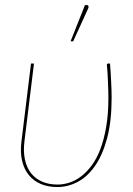

<svg xmlns="http://www.w3.org/2000/svg" viewBox="-20 -746 538 774"><path d="M61 0ZM117 -490 78.5 -176Q73.5 -135 80.5 -102.8Q87.5 -70.5 105 -48Q122.5 -25.5 149.8 -13.8Q177 -2 212 -2Q235.5 -2 259.8 -9.8Q284 -17.5 306.8 -34.8Q329.5 -52 349.8 -79.2Q370 -106.5 384.8 -145.5Q399.5 -184.5 408.2 -235.5Q417 -286.5 417 -351.5Q417 -364 416.5 -381Q416 -398 415.2 -416Q414.5 -434 413.5 -451.5Q412.5 -469 411 -483Q410.5 -486.5 412.2 -488.2Q414 -490 416 -490H423.5Q425 -472.5 426 -454.2Q427 -436 428 -418Q429 -400 429.5 -383.2Q430 -366.5 430 -352Q430 -256 411.5 -187.8Q393 -119.5 362.2 -76Q331.5 -32.5 292.2 -12.2Q253 8 211 8Q173.5 8 144.2 -4.5Q115 -17 96 -40.5Q77 -64 69 -98.2Q61 -132.5 66.5 -176L105 -490ZM264.5 -579.5 322.5 -725.5H331Q335 -725.5 336.5 -721.5Q338 -717.5 335.5 -712L275 -579.5Z"/></svg>

Font: Lato Hairline
Style: Italic
Weight: 100
Italic angle: -7°
Designer: Lukasz Dziedzic
Foundry: tyPoland Lukasz Dziedzic
Version: Version 2.007; 2014-02-27